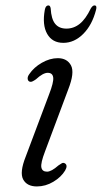

<svg xmlns="http://www.w3.org/2000/svg" viewBox="-20 -679 376 708"><path d="M153.5 -46Q169.5 -46 195.5 -69Q202.5 -74 208 -77Q213.5 -80 219.5 -76.5Q231 -69 220 -50Q205.5 -26 176.8 -8.8Q148 8.5 116 8.5Q79.5 8.5 65.5 -17.2Q51.5 -43 75 -102L161 -331Q178.5 -376 176.2 -393.2Q174 -410.5 156 -410.5Q138.5 -410.5 112.5 -386.5Q105.5 -381.5 99.5 -378.8Q93.5 -376 88 -378.5Q82.5 -381.5 82 -389Q81.5 -396.5 87.5 -405Q104.5 -430.5 134.2 -447.5Q164 -464.5 193 -464.5Q227.5 -464.5 241.8 -437.8Q256 -411 231.5 -349L146 -120.5Q129.5 -77.5 132.5 -61.8Q135.5 -46 153.5 -46ZM224.9 -573.5Q252 -573.5 274.1 -591.2Q296.2 -609 314.9 -648Q321.6 -659 328.3 -659Q338.7 -659 334.1 -642.5Q319.9 -587 287 -554Q254 -521 213.6 -521Q172.7 -521 154 -554Q135.2 -587 145.2 -642.5Q148.1 -659 158.5 -659Q165.2 -659 166.9 -648Q169 -609 183.4 -591.2Q197.7 -573.5 224.9 -573.5Z"/></svg>

Font: Fraunces 9pt Soft Light
Style: Italic
Weight: 300
Italic angle: -16°
Version: Version 1.000;[0bf87f6ff]